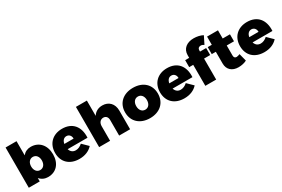

<svg xmlns="http://www.w3.org/2000/svg" viewBox="98 -1904 4511 3066"><g transform="rotate(-30 2353.5 -371.0)"><path d="M417 -551C356 -551 304 -526 268 -481V-742H66V0H268V-63C305 -18 358 7 422 7C572 7 669 -102 669 -269C669 -439 569 -551 417 -551ZM366 -153C308 -153 268 -202 268 -274C268 -346 308 -395 366 -395C426 -395 465 -346 465 -274C465 -202 426 -153 366 -153Z M994 -551C822 -551 707 -440 707 -270C707 -103 818 7 1000 7C1103 7 1185 -28 1242 -91L1137 -194C1101 -161 1060 -142 1017 -142C965 -142 927 -171 911 -223H1277C1289 -423 1185 -551 994 -551ZM1078 -322H907C917 -377 948 -414 996 -414C1045 -414 1079 -376 1078 -322Z M1738 -552C1662 -552 1603 -520 1565 -460V-742H1363V0H1565V-269C1565 -331 1599 -374 1654 -375C1702 -375 1732 -341 1732 -287V0H1934V-345C1934 -471 1855 -552 1738 -552Z M2302 -551C2119 -551 1999 -441 1999 -272C1999 -104 2119 7 2302 7C2485 7 2604 -104 2604 -272C2604 -441 2485 -551 2302 -551ZM2302 -391C2361 -391 2400 -342 2400 -270C2400 -197 2361 -149 2302 -149C2242 -149 2203 -197 2203 -270C2203 -342 2242 -391 2302 -391Z M2929 -551C2757 -551 2642 -440 2642 -270C2642 -103 2753 7 2935 7C3038 7 3120 -28 3177 -91L3072 -194C3036 -161 2995 -142 2952 -142C2900 -142 2862 -171 2846 -223H3212C3224 -423 3120 -551 2929 -551ZM3013 -322H2842C2852 -377 2883 -414 2931 -414C2980 -414 3014 -376 3013 -322Z M3578 -594C3595 -594 3618 -586 3636 -573L3705 -712C3661 -737 3596 -751 3538 -751C3410 -752 3321 -682 3321 -566V-516H3247V-387H3321V0H3521V-387H3634V-516H3521V-542C3521 -575 3544 -594 3578 -594Z M4047 -165C4023 -156 4001 -149 3985 -149C3957 -149 3939 -166 3939 -201V-387H4073V-516H3939V-667H3738V-516H3663V-387H3738V-170C3738 -57 3816 10 3932 9C3987 9 4045 -4 4083 -26Z M4404 -551C4232 -551 4117 -440 4117 -270C4117 -103 4228 7 4410 7C4513 7 4595 -28 4652 -91L4547 -194C4511 -161 4470 -142 4427 -142C4375 -142 4337 -171 4321 -223H4687C4699 -423 4595 -551 4404 -551ZM4488 -322H4317C4327 -377 4358 -414 4406 -414C4455 -414 4489 -376 4488 -322Z"/></g></svg>

Font: Montserrat ExtraBold
Style: Regular
Weight: 800
Designer: Julieta Ulanovsky
Foundry: Julieta Ulanovsky
Version: Version 4.000